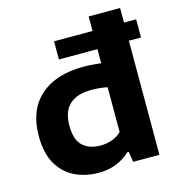

<svg xmlns="http://www.w3.org/2000/svg" viewBox="-118 -910 942 1021"><g transform="rotate(-15 353.0 -399.5)"><path d="M300.5 9Q229 9 170.5 -19Q112 -47 77 -106.8Q42 -166.5 42 -262Q42 -403.5 127.5 -480.2Q213 -557 365 -557Q391 -557 416.5 -555Q442 -553 463 -550.5V-628H251V-728H463V-808H636V-728H703V-628H636V0H491.5L482.5 -57H474Q443 -27 399.2 -9Q355.5 9 300.5 9ZM347 -128.5Q378 -128.5 408.8 -138.5Q439.5 -148.5 463 -172V-418.5Q445.5 -422 423 -424.5Q400.5 -427 376.5 -427Q213.5 -427 213.5 -273.5Q213.5 -194.5 250 -161.5Q286.5 -128.5 347 -128.5Z"/></g></svg>

Font: Encode Sans Exp
Style: Bold
Weight: 700
Width: 7
Designer: Multiple Designers
Foundry: Impallari Type
Version: Version 3.002; ttfautohint (v1.8.3) -l 8 -r 50 -G 200 -x 14 